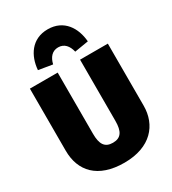

<svg xmlns="http://www.w3.org/2000/svg" viewBox="-231 -1091 1107 1233"><g transform="rotate(-30 322.0 -474.5)"><path d="M322 -969C202 -969 145 -875 137 -773L240 -756C251 -803 277 -835 322 -835C367 -835 393 -803 404 -756L507 -773C499 -875 442 -969 322 -969ZM611 -696H405V-242C405 -165 382 -128 322 -128C262 -128 239 -165 239 -242V-696H33V-236C33 -84 126 20 322 20C518 20 611 -94 611 -236Z"/></g></svg>

Font: Fira Sans Heavy
Style: Regular
Weight: 900
Designer: bBox Type GmbH & Carrois Corporate GbR & Edenspiekermann AG
Foundry: bBox Type GmbH & Carrois Corporate GbR & Edenspiekermann AG
Version: Version 4.300;PS 004.300;hotconv 1.0.88;makeotf.lib2.5.64775